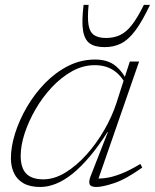

<svg xmlns="http://www.w3.org/2000/svg" viewBox="-20 -736 618 766"><path d="M343 -37 410.5 -209.5H409Q372.5 -152 337.2 -110.5Q302 -69 268.5 -42.2Q235 -15.5 203 -2.8Q171 10 140.5 10Q99.5 10 73.8 -4.8Q48 -19.5 35.8 -45.5Q23.5 -71.5 23.5 -105Q23.5 -150.5 40.2 -203.8Q57 -257 87.2 -309Q117.5 -361 159.2 -404Q201 -447 251.8 -472.8Q302.5 -498.5 359.5 -498.5Q410.5 -498.5 441.5 -472.8Q472.5 -447 491 -404.5L483.5 -396Q463.5 -435.5 432.5 -455.8Q401.5 -476 358 -476Q311 -476 267.5 -451.8Q224 -427.5 186.8 -387.8Q149.5 -348 121.8 -300Q94 -252 78.2 -203.5Q62.5 -155 62.5 -114Q62.5 -66.5 84.5 -43.5Q106.5 -20.5 153 -20.5Q196.5 -20.5 240.8 -47.5Q285 -74.5 324.8 -118.8Q364.5 -163 395.8 -217Q427 -271 444.5 -325L475.5 -421.5L498 -490.5H535L367.5 -8L357 -24.5Q376.5 -22.5 401.5 -25.8Q426.5 -29 460.5 -41.8Q494.5 -54.5 540 -82L547.5 -67.5Q482.5 -21 435.8 -5.5Q389 10 364 10Q342 10 337.5 -1.2Q333 -12.5 343 -37ZM403 -584.5Q434 -584.5 458.8 -596Q483.5 -607.5 506 -636.2Q528.5 -665 554 -716.5H578.5Q547 -650 519.5 -613.5Q492 -577 463 -562.5Q434 -548 397.5 -548Q358.5 -548 337.8 -563Q317 -578 311.2 -614.8Q305.5 -651.5 313.5 -716.5H333.5Q328.5 -665.5 333.2 -636.8Q338 -608 355.2 -596.2Q372.5 -584.5 403 -584.5Z"/></svg>

Font: Newsreader 9pt ExtraLight
Style: Italic
Weight: 250
Italic angle: -17°
Designer: Hugues Gentile
Foundry: Production Type
Version: Version 1.003